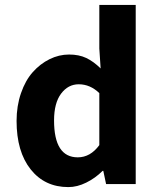

<svg xmlns="http://www.w3.org/2000/svg" viewBox="-20 -743 640 775"><path d="M255.9 12.2Q160.6 12.2 103.8 -59.3Q46.9 -130.9 46.9 -254.9Q46.9 -315.4 64.7 -366.9Q82.5 -418.5 112.3 -451.9Q142.1 -485.4 180.2 -504.2Q218.3 -522.9 258.8 -522.9Q298.8 -522.9 328.1 -509Q357.4 -495.1 386.2 -466.8L380.9 -546.9V-723.1H527.8V0H408.2L397 -53.2H394Q364.7 -23.9 328.1 -5.9Q291.5 12.2 255.9 12.2ZM293.9 -107.9Q344.7 -107.9 380.9 -157.2V-367.2Q343.8 -402.8 297.9 -402.8Q254.9 -402.8 226.6 -365Q198.2 -327.1 198.2 -256.8Q198.2 -107.9 293.9 -107.9Z"/></svg>

Font: Office Code Pro Bold
Style: Regular
Weight: 700
Designer: Nathan Rutzky & Paul D. Hunt
Foundry: Adobe Systems Incorporated
Version: Version 1.004;PS 001.004;hotconv 1.0.70;makeotf.lib2.5.58329